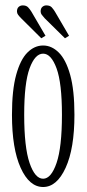

<svg xmlns="http://www.w3.org/2000/svg" viewBox="-20 -700 332 730"><path d="M144 11Q91.5 11 58.5 -62Q25.5 -135 25.5 -263.5Q25.5 -357.5 41.5 -415.5Q57.5 -473.5 84.2 -500.2Q111 -527 144 -527Q176.5 -527 203.5 -500.2Q230.5 -473.5 246.8 -415.5Q263 -357.5 263 -263.5Q263 -135 229.5 -62Q196 11 144 11ZM144 -20.5Q174.5 -20.5 195 -80.2Q215.5 -140 215.5 -263.5Q215.5 -384.5 195 -440.2Q174.5 -496 144 -496Q113 -496 92.5 -440.2Q72 -384.5 72 -263.5Q72 -140 92.5 -80.2Q113 -20.5 144 -20.5ZM227 -554.5 150 -630.5Q143 -638 138.8 -643.8Q134.5 -649.5 134.5 -656.5Q134.5 -668 141 -673.8Q147.5 -679.5 156 -679.5Q170 -679.5 176.8 -672Q183.5 -664.5 189 -655.5L242.5 -564ZM137 -554.5 60.5 -630.5Q53 -638 48.8 -643.8Q44.5 -649.5 44.5 -656.5Q44.5 -668 51 -673.8Q57.5 -679.5 66.5 -679.5Q80 -679.5 87 -672Q94 -664.5 99.5 -655.5L153 -564Z"/></svg>

Font: Imbue 10pt ExtraLight
Style: Regular
Weight: 200
Designer: Tyler Finck
Foundry: Etcetera Type Company
Version: Version 1.102; ttfautohint (v1.8.3)